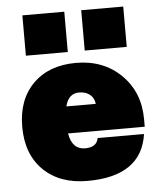

<svg xmlns="http://www.w3.org/2000/svg" viewBox="-53 -783 705 838"><g transform="rotate(-5 299.5 -364.5)"><path d="M334 -736.8H518.1V-560.1H334ZM76.2 -736.8H259.8V-560.1H76.2ZM33.2 -252Q33.2 -371.1 102.8 -440.4Q172.4 -509.8 291 -509.8Q411.1 -509.8 488.5 -433.6Q565.9 -357.4 565.9 -238.8V-206.1H230Q241.7 -134.8 298.8 -134.8Q349.6 -134.8 356.9 -174.8H560.1Q533.7 7.8 296.9 7.8Q175.3 7.8 104.2 -62Q33.2 -131.8 33.2 -252ZM293 -379.9Q246.6 -379.9 232.9 -324.2H361.8Q358.9 -350.1 340.6 -365Q322.3 -379.9 293 -379.9Z"/></g></svg>

Font: Overused Grotesk Black
Style: Regular
Weight: 900
Version: Version 0.002